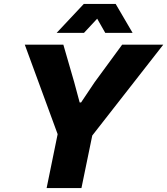

<svg xmlns="http://www.w3.org/2000/svg" viewBox="-20 -956 850 976"><path d="M273 -274 106 -729H302L357 -539L385 -435H392L461 -538L601 -729H810L449 -267L394 0H217ZM406 -936H568L654 -789H515L474 -861L407 -789H268Z"/></svg>

Font: Mona Sans ExtraBold
Style: Italic
Weight: 800
Italic angle: -11.7°
Designer: Deni Anggara
Foundry: GitHub
Version: Version 2.000